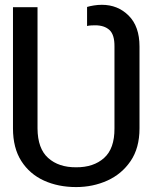

<svg xmlns="http://www.w3.org/2000/svg" viewBox="-20 -757 624 787"><path d="M292 9.8Q218.8 9.8 160.2 -16.8Q101.6 -43.5 67.4 -96.9Q33.2 -150.4 33.2 -230.5V-727.5H133.8V-230.5Q134.3 -147.9 177.5 -109.4Q220.7 -70.8 292 -71.3Q363.3 -70.8 406.5 -109.4Q449.7 -147.9 449.2 -230.5V-566.4Q449.7 -614.7 428.7 -634Q407.7 -653.3 370.1 -653.3Q363.8 -653.3 353.8 -652.8Q343.8 -652.3 336.9 -650.4V-728.5Q348.1 -731.9 364.5 -734.6Q380.9 -737.3 397.5 -737.3Q462.9 -737.3 507.3 -693.1Q551.8 -648.9 551.8 -566.4V-230.5Q551.8 -150.4 515.4 -96.9Q479 -43.5 419.9 -16.8Q360.8 9.8 292 9.8Z"/></svg>

Font: Inter Tight
Style: Regular
Weight: 400
Designer: Rasmus Andersson
Foundry: rsms
Version: Version 3.002